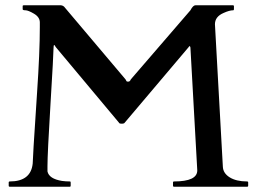

<svg xmlns="http://www.w3.org/2000/svg" viewBox="-20 -708 982 728"><path d="M245 -20Q248 -20 248 -16V-4Q248 0 245 0H17Q13 0 13 -4V-16Q13 -20 17 -20Q97 -20 104 -88Q105 -108 107.5 -155Q110 -202 120.5 -356Q131 -510 131 -605V-623Q131 -643 109 -656Q87 -669 76.5 -669Q66 -669 66 -673V-685Q66 -688 70 -688H211Q221 -687 227 -678L456 -407Q458 -403 459.5 -400.5Q461 -398 467 -398.5Q473 -399 476 -407L702 -669Q712 -688 721 -688H863Q867 -688 867 -685V-673Q867 -669 864 -669Q850 -669 828 -659Q795 -645 795 -616L825 -76Q826 -51 851 -35.5Q876 -20 917 -20Q921 -20 921 -16V-4Q921 0 917 0H640Q636 0 636 -4V-16Q636 -20 640 -20Q728 -20 728 -62L702 -528Q701 -533 699 -533Q697 -533 695 -529L453 -243Q451 -239 441.5 -239Q432 -239 431 -243L191 -530Q188 -537 185.5 -537Q183 -537 183 -526Q183 -504 171.5 -314.5Q160 -125 160 -78V-58Q166 -30 215 -22Q229 -20 245 -20Z"/></svg>

Font: Cardo
Style: Regular
Weight: 400
Designer: David J. Perry
Foundry: David J. Perry
Version: Version 1.0451